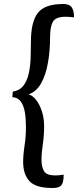

<svg xmlns="http://www.w3.org/2000/svg" viewBox="-20 -803 402 962"><path d="M201 -171Q201 -124 194.5 -80Q188 -36 188 -1Q188 34 201 55Q214 76 257 76Q266 76 276.5 75Q287 74 299 72Q299 111 287.5 125Q276 139 244 139Q158 139 127 104Q96 69 96 10Q96 -28 103 -73Q110 -118 110 -168Q110 -208 104.5 -241Q99 -274 84 -294.5Q69 -315 42 -316L44 -344Q78 -349 97 -373.5Q116 -398 124 -434.5Q132 -471 133.5 -513Q135 -555 135 -595Q135 -692 169 -737.5Q203 -783 297 -783Q328 -783 339.5 -766Q351 -749 351 -716Q327 -719 309 -719Q259 -719 245 -694Q231 -669 231 -617Q231 -551 220.5 -490Q210 -429 186.5 -386.5Q163 -344 123 -330Q142 -326 160 -303.5Q178 -281 189.5 -246.5Q201 -212 201 -171Z"/></svg>

Font: Merienda Light
Style: Regular
Weight: 300
Designer: Eduardo Rodriguez Tunni
Foundry: Eduardo Rodriguez Tunni
Version: Version 2.001; ttfautohint (v1.8.4.7-5d5b)